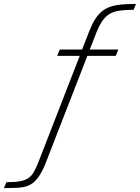

<svg xmlns="http://www.w3.org/2000/svg" viewBox="-244 -763 714 980"><path d="M-224 197 -211 167Q-168 167 -141.5 162Q-115 157 -98.5 145.5Q-82 134 -70.5 113.5Q-59 93 -47 62L163 -478H48L61 -510H175L212 -605Q226 -641 241.5 -665Q257 -689 275.5 -704.5Q294 -720 319 -728.5Q344 -737 376 -740Q408 -743 450 -743L438 -713Q395 -713 365 -708.5Q335 -704 314 -691Q293 -678 277 -654Q261 -630 246 -592L214 -510H360L347 -478H202L-3 49Q-19 93 -35 120.5Q-51 148 -68 164Q-85 180 -106.5 187Q-128 194 -156.5 195.5Q-185 197 -224 197Z"/></svg>

Font: Saira SemiExpanded Thin
Style: Italic
Weight: 250
Width: 6
Italic angle: -12°
Designer: Hector Gatti with collaboration of the Omnibus-Type team
Foundry: Omnibus-Type
Version: Version 1.101